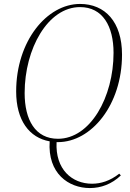

<svg xmlns="http://www.w3.org/2000/svg" viewBox="-20 -707 658 974"><path d="M274 -3C159 -3 105 -99 105 -235C105 -460 223 -671 386 -671C501 -671 556 -574 556 -439C556 -214 438 -3 274 -3ZM274 14C443 14 599 -174 599 -430C599 -596 513 -687 386 -687C218 -687 62 -499 62 -243C62 -96 129 -8 232 10C221 173 328 247 436 247C492 247 547 227 593 183L585 174C538 211 491 225 447 225C345 225 260 152 267 14Z"/></svg>

Font: Source Serif 4 Display Light
Style: Italic
Weight: 300
Italic angle: -12°
Designer: Frank Grießhammer
Foundry: Adobe Systems Incorporated
Version: Version 4.004;hotconv 1.0.117;makeotfexe 2.5.65602